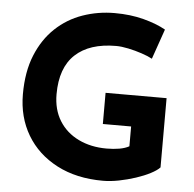

<svg xmlns="http://www.w3.org/2000/svg" viewBox="-53 -797 868 859"><g transform="rotate(5 381.0 -368.0)"><path d="M692 -74Q679 -60 651 -45.5Q623 -31 586.5 -19Q550 -7 512 0.5Q474 8 440 8Q321 8 233 -38Q145 -84 97.5 -164Q50 -244 50 -347Q50 -448 80.5 -522.5Q111 -597 163.5 -646.5Q216 -696 284.5 -720Q353 -744 428 -744Q499 -744 558 -728.5Q617 -713 658 -690L611 -555Q593 -565 563 -575Q533 -585 502 -591.5Q471 -598 447 -598Q328 -598 264 -538.5Q200 -479 200 -360Q200 -291 231 -241Q262 -191 317.5 -164Q373 -137 444 -137Q475 -137 501 -141.5Q527 -146 545 -156V-245H418V-385H692Z"/></g></svg>

Font: Synthetic
Style: Bold
Weight: 700
Designer: Santiago Orozco
Foundry: Typemade
Version: Version 2.000; ttfautohint (v1.8.4.7-5d5b)